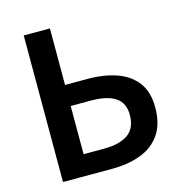

<svg xmlns="http://www.w3.org/2000/svg" viewBox="-109 -837 885 935"><g transform="rotate(-15 333.5 -369.5)"><path d="M94 0V-739H226V-454H340Q423 -454 486.5 -431.5Q550 -409 586 -361Q622 -313 622 -235Q622 -151 585.5 -99Q549 -47 485.5 -23.5Q422 0 340 0ZM226 -105H328Q408 -105 450.5 -135Q493 -165 493 -232Q493 -292 451.5 -320Q410 -348 327 -348H226Z"/></g></svg>

Font: Noto Sans TC SemiBold
Style: Regular
Weight: 600
Designer: Ryoko NISHIZUKA  (kana, bopomofo & ideographs); Paul D. Hunt (Latin, Greek & Cyrillic); Sandoll Communications , Soo-you
Foundry: Adobe
Version: Version 2.004-H2;hotconv 1.0.118;makeotfexe 2.5.65603